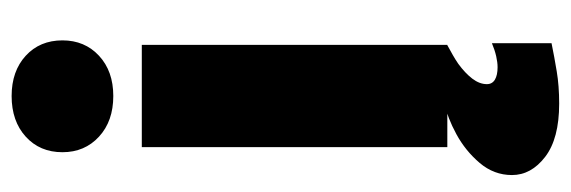

<svg xmlns="http://www.w3.org/2000/svg" viewBox="-348 -446 987 332"><g transform="rotate(-90 146.0 -279.5)"><path d="M234.9 0H58.1V-528.3H234.9ZM146.5 -577.6Q103 -577.6 76.2 -602.3Q49.3 -627 49.3 -665.5Q49.3 -704.6 76.2 -729Q103 -753.4 146.5 -753.4Q189.5 -753.4 216.1 -729Q242.7 -704.6 242.7 -665.5Q242.7 -627 216.1 -602.3Q189.5 -577.6 146.5 -577.6ZM133.3 193.4Q72.8 193.4 41.3 169.2Q9.8 145 9.8 111.8Q9.8 80.6 30.8 55.9Q51.8 31.2 80.6 15.6Q109.4 0 132.8 -4.4L234.4 0Q225.6 4.9 217.3 9.5Q209 14.2 202.1 19Q186 30.8 176.5 43.2Q167 55.7 167 68.4Q167 77.6 174.8 82.3Q182.6 86.9 196.3 86.9Q204.6 86.9 215.3 84.5Q226.1 82 237.8 77.1V180.2Q213.9 185.1 189 189.2Q164.1 193.4 133.3 193.4Z"/></g></svg>

Font: Heebo Black
Style: Regular
Weight: 900
Designer: Oded Ezer
Foundry: Ezer Type House
Version: Version 3.100